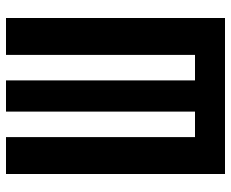

<svg xmlns="http://www.w3.org/2000/svg" viewBox="-85 -685 770 640"><g transform="rotate(-90 300.0 -365.0)"><path d="M560 0V-730H437V-100H352V-730H248V-100H163V-730H40V0Z"/></g></svg>

Font: Tekne LDO ExtraBold
Style: Regular
Weight: 800
Monospace: yes
Designer: Alessio Laiso, Mario Rullo, Paolo Rosset
Foundry: Alessio Laiso
Version: Version 1.000;hotconv 1.0.109;makeotfexe 2.5.65596